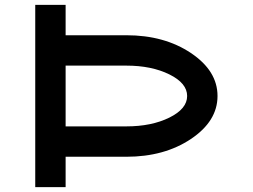

<svg xmlns="http://www.w3.org/2000/svg" viewBox="-20 -770 1040 790"><path d="M500 -125H250V0H125V-750H250V-625H500Q656.2 -625 765.6 -551.8Q875 -478.5 875 -375Q875 -271.5 765.6 -198.2Q656.2 -125 500 -125ZM250 -250H500Q603.5 -250 676.8 -286.1Q750 -322.3 750 -375Q750 -427.7 676.8 -463.9Q603.5 -500 500 -500H250Z"/></svg>

Font: Xanmono
Style: Regular
Weight: 400
Designer: GGBotNet
Foundry: GGBotNet
Version: 1.00